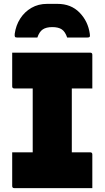

<svg xmlns="http://www.w3.org/2000/svg" viewBox="-20 -972 540 992"><path d="M457 0H54Q43 0 43 -11V-185H149V-515H54Q43 -515 43 -526V-700H446Q457 -700 457 -689V-515H351V-185H446Q457 -185 457 -174ZM173 -778H70Q60 -778 57.5 -781.5Q55 -785 56 -797Q62 -841 84.5 -876Q107 -911 142.5 -931.5Q178 -952 223 -952H277Q347 -952 391 -907Q435 -862 444 -797Q446 -785 443 -781.5Q440 -778 430 -778H327Q317 -808 299.5 -820Q282 -832 250 -832Q219 -832 201 -820Q183 -808 173 -778Z"/></svg>

Font: Recursive Sn Lnr St Blk
Style: Regular
Weight: 900
Version: Version 1.079;hotconv 1.0.112;makeotfexe 2.5.65598; ttfautoh